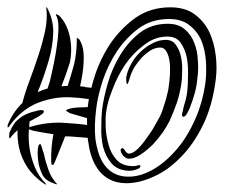

<svg xmlns="http://www.w3.org/2000/svg" viewBox="-20 -501 624 525"><path d="M112 -38Q109 -46 105.5 -58Q102 -70 100 -81Q98 -85 95 -96Q92 -107 90 -107Q86 -107 84.5 -100Q83 -93 83 -82.5Q83 -72 84.5 -60.5Q86 -49 89 -41Q95 -21 103.5 -13Q112 -5 126 0Q132 3 135 3Q136 3 135.5 1.5Q135 0 134 0Q127 -8 121.5 -17Q116 -26 112 -38ZM511 -169Q489 -121 459 -88Q429 -54 394 -35Q360 -17 329 -18Q307 -18 288 -29Q270 -40 258 -62Q246 -85 241 -120Q237 -155 243 -203Q247 -238 261 -281Q275 -323 300 -361Q325 -398 360 -424Q395 -449 442 -449Q477 -449 498 -432Q520 -415 531 -389Q541 -364 543 -334Q545 -304 542 -277Q534 -218 511 -169ZM364 -78Q382 -90 398 -106Q413 -122 425 -139Q437 -157 443 -169Q455 -195 464 -221Q472 -246 476 -273Q478 -285 478 -305Q479 -326 475 -345Q471 -365 461 -378Q452 -392 433 -392Q414 -392 396 -382Q378 -373 363 -358Q348 -344 338 -325Q328 -307 325 -288Q325 -271 328 -271Q330 -271 335 -288Q339 -303 348 -318Q357 -332 368 -344Q380 -356 393 -364Q406 -371 418 -371Q434 -371 441 -346Q448 -322 443 -277Q442 -268 440 -255L434 -230L426 -205Q422 -192 418 -184Q414 -176 404 -159Q395 -142 382 -125Q370 -107 357 -94Q343 -81 333 -81Q327 -81 322 -89Q317 -97 314 -96Q309 -94 310 -89Q311 -84 314 -79Q317 -74 322 -71Q327 -67 332 -67Q347 -67 364 -78ZM354 -48Q347 -46 339 -47Q313 -48 298 -65Q283 -82 277 -105Q270 -129 269 -153Q268 -177 270 -193Q273 -220 287 -255Q300 -291 322 -324Q344 -356 374 -378Q403 -401 438 -401Q462 -401 474 -384Q486 -367 491 -343Q495 -319 494 -294Q494 -268 492 -251Q491 -241 488 -229L482 -208Q480 -197 478 -190Q477 -183 480 -182Q486 -181 491 -190Q496 -199 499 -206Q508 -229 513 -248Q518 -267 520 -290Q523 -311 521 -336Q520 -362 511 -384Q503 -406 485 -421Q468 -436 439 -436Q395 -436 363 -412Q331 -387 309 -351Q287 -315 275 -274Q263 -233 259 -200Q257 -181 257 -153Q256 -125 262 -99Q269 -73 285 -54Q302 -35 333 -34Q344 -34 354 -38Q365 -42 364 -48Q362 -51 354 -48ZM221 -115Q226 -75 241 -49Q255 -24 277 -12Q298 0 325 0Q361 0 400 -18Q439 -35 474 -71Q509 -106 535 -159Q561 -212 570 -284Q574 -315 570 -349Q566 -384 552 -414Q538 -443 512 -462Q486 -481 446 -481Q393 -481 353 -454Q313 -426 284 -385Q256 -344 240 -296Q234 -278 230 -261L220 -262Q215 -262 210 -264L199 -265Q201 -274 203 -285Q209 -315 209 -344.5Q209 -374 197 -393Q193 -397 191 -397Q189 -397 190 -393Q190 -355 182 -323Q174 -294 165 -266Q157 -266 148 -265Q161 -298 171 -330Q174 -343 174.5 -360Q175 -377 172 -395Q169 -413 161.5 -429.5Q154 -446 142 -458Q136 -462 135 -462Q131 -462 135 -456Q141 -443 139.5 -415.5Q138 -388 133 -358.5Q128 -329 122.5 -305.5Q117 -282 116 -277Q113 -269 110 -259Q96 -255 83 -249Q86 -257 90 -267Q104 -303 114 -338.5Q124 -374 125.5 -408.5Q127 -443 111 -476Q108 -481 107 -481Q106 -481 106 -479.5Q106 -478 107 -477Q110 -447 103 -415Q96 -383 85 -349.5Q74 -316 61 -281Q49 -250 41 -219Q37 -216 34 -212Q15 -192 2 -162Q1 -160 1 -157Q0 -153 1 -153Q4 -152 6 -157Q39 -202 84 -220Q129 -237 172 -235Q197 -234 223 -230Q221 -219 220 -208H217L191 -207Q178 -206 171 -204L165 -202Q161 -201 161 -199Q161 -197 167 -194Q172 -191 173 -191Q196 -184 218 -178V-159Q204 -162 157 -165Q111 -168 66 -155L60 -153Q60 -162 61 -169L81 -180Q84 -181 92 -187Q100 -192 100 -196Q100 -200 93 -200Q86 -200 77 -197Q67 -195 57 -191Q47 -187 41 -183Q25 -172 19 -163Q12 -153 6 -139L5 -131Q5 -123 6 -123Q9 -123 9 -125L12 -129Q21 -139 28 -145Q27 -121 32 -98Q38 -70 54 -45Q70 -20 100 1Q102 3 105 3.5Q108 4 104 0Q85 -20 75 -44.5Q65 -69 61 -94.5Q57 -120 59 -146V-147H61Q66 -145 69 -144L84 -141Q91 -140 101 -138L126 -134Q119 -97 120 -60Q120 -57 120.5 -53.5Q121 -50 124 -50Q126 -50 127 -52Q128 -54 130 -58Q140 -82 153 -115Q156 -122 158 -128H170L210 -125L220 -124Q220 -120 221 -115Z"/></svg>

Font: mr_AkronimG
Style: Regular
Weight: 400
Version: Version 1.002 April 14, 2020